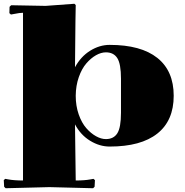

<svg xmlns="http://www.w3.org/2000/svg" viewBox="-42 -768 982 1019"><path d="M359.9 -259.8Q359.9 -206.1 375.7 -160.9Q391.6 -115.7 415.8 -88.1Q439.9 -60.5 467.3 -45.2Q494.6 -29.8 520 -29.8Q561 -29.8 580.6 -60.5Q600.1 -91.3 600.1 -169.9V-350.1Q600.1 -428.7 580.6 -459.5Q561 -490.2 520 -490.2Q494.6 -490.2 467.5 -474.9Q440.4 -459.5 416.3 -431.6Q392.1 -403.8 376.2 -358.6Q360.4 -313.5 359.9 -259.8ZM80.1 -700.2Q63 -700.2 32.2 -693.8L16.1 -690.9L7.8 -698.2L8.8 -731.9L17.1 -740.2L200.2 -736.8L353 -748L359.9 -741.2Q358.9 -734.9 356 -411.1Q386.7 -467.8 436.5 -498.8Q486.3 -529.8 540 -529.8Q706.1 -529.8 793 -460.7Q879.9 -391.6 879.9 -259.8Q879.9 -127.9 793 -59.1Q706.1 9.8 540 9.8Q486.8 9.8 436.5 -20.8Q386.2 -51.3 356 -107.9L359.9 189.9Q406.7 189.9 438 184.1L454.1 181.2L461.9 188L460 223.1L452.1 231L220.2 225.1L-12.2 231L-20 223.1L-22 188L-14.2 181.2L2 184.1Q33.2 189.9 80.1 189.9Z"/></svg>

Font: Yokawerad
Style: Regular
Weight: 500
Designer: gluk
Foundry: gluk
Version: Version 0.79